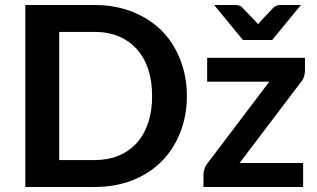

<svg xmlns="http://www.w3.org/2000/svg" viewBox="-20 -743 1261 763"><path d="M695.8 -215.3Q669.4 -148.9 621.6 -101.1Q573.2 -52.7 505.9 -26.4Q438.5 0 356 0H80.6V-723.1H356Q437 -723.1 505.9 -696.3Q574.2 -668.9 621.6 -622.1Q669.4 -574.2 695.8 -507.3Q722.7 -439.5 722.7 -361.3Q722.7 -283.2 695.8 -215.3ZM584.5 -361.3Q584.5 -421.9 568.8 -468.3Q553.2 -515.1 523.4 -548.3Q492.7 -581.5 451.7 -598.6Q409.2 -616.2 356 -616.2H215.3V-106.9H356Q409.2 -106.9 451.7 -124.5Q493.7 -142.1 523.4 -174.8Q552.7 -207 568.8 -254.9Q584.5 -301.3 584.5 -361.3ZM1191.9 -513.2V-461.9Q1191.9 -449.2 1187.5 -436.5Q1183.6 -424.8 1175.3 -416L932.1 -95.2H1184.6V0H788.6V-51.3Q788.6 -59.1 792.5 -71.8Q796.4 -84 804.7 -94.2L1050.3 -418.5H803.2V-513.2ZM1093.3 -723.1H1175.8L1061.5 -584H945.3L831.1 -723.1H916.5Q923.8 -723.1 931.2 -720.7Q937 -718.8 941.4 -714.4L994.6 -659.2Q995.1 -658.7 997.1 -656.5Q999 -654.3 1000 -653.3Q1000.5 -652.8 1005.4 -646.5Q1006.3 -647.9 1008.5 -650.1Q1010.7 -652.3 1011.2 -653.3Q1014.2 -657.2 1016.1 -659.2L1068.4 -714.4Q1072.3 -717.3 1079.6 -720.7Q1086.9 -723.1 1093.3 -723.1Z"/></svg>

Font: Lato-SemiBold
Style: Bold
Weight: 500
Designer: Lukasz Dziedzic with Adam Twardoch and Botio Nikoltchev
Foundry: tyPoland Lukasz Dziedzic
Version: ""